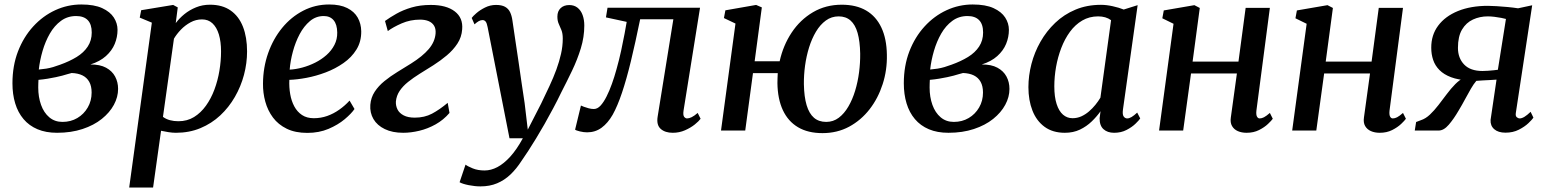

<svg xmlns="http://www.w3.org/2000/svg" viewBox="-20 -582 6898 856"><path d="M234.5 10Q184.5 10 147.2 -5.8Q110 -21.5 85 -51Q60 -80.5 47.8 -121Q35.5 -161.5 35.5 -210.5Q35.5 -288.5 60.2 -352.8Q85 -417 128 -464Q171 -511 226.2 -536.5Q281.5 -562 342.5 -562Q400 -562 435.5 -545.8Q471 -529.5 487.5 -503.8Q504 -478 504 -449Q504 -416.5 491.5 -386.2Q479 -356 452.2 -332Q425.5 -308 383 -294.5Q425.5 -295 452.8 -280.2Q480 -265.5 493.2 -240.8Q506.5 -216 506.5 -185.5Q506.5 -149.5 487.8 -114.8Q469 -80 433.8 -51.8Q398.5 -23.5 348 -6.8Q297.5 10 234.5 10ZM258.5 -38.5Q295.5 -38.5 324.8 -55.8Q354 -73 371.2 -102.8Q388.5 -132.5 388.5 -169.5Q388.5 -198 378 -217Q367.5 -236 347.8 -245.8Q328 -255.5 299.5 -256.5Q292 -255 281 -251.5Q270 -248 256.8 -244.5Q243.5 -241 229 -238Q212 -234.5 192.8 -231.2Q173.5 -228 151.5 -226Q151 -218 150.8 -209.5Q150.5 -201 150.5 -192Q150.5 -149.5 163 -114.5Q175.5 -79.5 199.8 -59Q224 -38.5 258.5 -38.5ZM153 -272Q170.5 -273.5 186 -276Q201.5 -278.5 216.8 -283Q232 -287.5 248 -293.5Q290 -308.5 321.8 -328Q353.5 -347.5 371.2 -374.5Q389 -401.5 389 -437Q389 -474 371.2 -492.2Q353.5 -510.5 319.5 -510.5Q281 -510.5 251.8 -489Q222.5 -467.5 202.2 -432.2Q182 -397 169.8 -355Q157.5 -313 153 -272Z M556 254 657 -481 603 -503.5 609.5 -536.5 752 -560 772.5 -549 763.5 -479Q779.5 -500.5 802.2 -519Q825 -537.5 853.8 -549.2Q882.5 -561 916 -561Q971.5 -561 1008.2 -535.2Q1045 -509.5 1063.2 -462.8Q1081.5 -416 1081.5 -352.5Q1081.5 -300.5 1067.8 -248.5Q1054 -196.5 1027.2 -150Q1000.5 -103.5 962 -67.5Q923.5 -31.5 873.8 -10.8Q824 10 764.5 10Q748.5 10 731.2 7.2Q714 4.5 698 1L662.5 254ZM706.5 -61Q720 -51 737.5 -46.2Q755 -41.5 775.5 -41.5Q814.5 -41.5 845 -60.2Q875.5 -79 898.2 -110.8Q921 -142.5 936 -182.8Q951 -223 958.2 -266.8Q965.5 -310.5 965.5 -352.5Q965.5 -396.5 955.8 -428.5Q946 -460.5 927.2 -478Q908.5 -495.5 880.5 -495.5Q853.5 -495.5 829.5 -482.5Q805.5 -469.5 786.5 -449.8Q767.5 -430 755.5 -409.5Z M1560.5 -96Q1546.5 -75.5 1516.8 -50.5Q1487 -25.5 1444.8 -7.5Q1402.5 10.5 1350 10.5Q1296.5 10.5 1258.5 -8Q1220.5 -26.5 1197 -58Q1173.5 -89.5 1162.8 -128.8Q1152 -168 1152.5 -209.5Q1153 -281.5 1175.5 -345.2Q1198 -409 1238 -457.8Q1278 -506.5 1331.5 -534.2Q1385 -562 1447.5 -562Q1496.5 -562 1528 -546.2Q1559.5 -530.5 1574.8 -503.5Q1590 -476.5 1590.5 -442.5Q1591 -396.5 1569.2 -361.2Q1547.5 -326 1511.2 -300.8Q1475 -275.5 1432 -259.2Q1389 -243 1346.5 -235Q1304 -227 1270 -226Q1268.5 -193 1273.8 -162.5Q1279 -132 1292 -107.8Q1305 -83.5 1326.5 -69.2Q1348 -55 1379 -55Q1410.5 -55 1438.8 -65Q1467 -75 1492.2 -92.8Q1517.5 -110.5 1538.5 -133.5ZM1423.5 -510.5Q1388.5 -510.5 1361.8 -488Q1335 -465.5 1316 -429.8Q1297 -394 1285.8 -352.2Q1274.5 -310.5 1271.5 -271.5Q1299 -273 1328.5 -281Q1358 -289 1385.8 -303Q1413.5 -317 1435.8 -336.8Q1458 -356.5 1471 -381.8Q1484 -407 1483.5 -437Q1483 -473.5 1467.2 -492Q1451.5 -510.5 1423.5 -510.5Z M1777.5 10Q1729.5 10 1695.5 -6.5Q1661.5 -23 1645 -51.2Q1628.5 -79.5 1631 -114.5Q1633.5 -147 1650.5 -173Q1667.5 -199 1694 -220.5Q1720.5 -242 1751.5 -261Q1782.5 -280 1813 -299Q1864 -331 1891.5 -363.2Q1919 -395.5 1922 -433Q1923.5 -454 1915.2 -467.5Q1907 -481 1891 -487.8Q1875 -494.5 1853 -494.5Q1809 -494.5 1770.8 -477.8Q1732.5 -461 1709 -443.5L1696.5 -488.5Q1718.5 -504.5 1747.8 -521Q1777 -537.5 1815.2 -548.8Q1853.5 -560 1900.5 -560Q1970 -560 2007.5 -531.2Q2045 -502.5 2040.5 -451Q2038 -416 2019.2 -387.5Q2000.5 -359 1972.2 -335.2Q1944 -311.5 1912.2 -291.2Q1880.5 -271 1851 -253Q1823 -235.5 1799.5 -216.8Q1776 -198 1761.8 -176.8Q1747.5 -155.5 1745 -129.5Q1744 -110.5 1752.2 -94Q1760.5 -77.5 1779.8 -67.5Q1799 -57.5 1829.5 -57.5Q1872.5 -57.5 1906 -75.2Q1939.5 -93 1976 -123.5L1984 -78.5Q1957 -47 1922 -27.5Q1887 -8 1849.5 1Q1812 10 1777.5 10Z M2154 -461Q2150.5 -479.5 2145 -486Q2139.5 -492.5 2131.5 -492.5Q2123 -492.5 2114.5 -487.8Q2106 -483 2095.5 -473.5L2083 -502Q2088 -509.5 2103.8 -523.2Q2119.5 -537 2142.5 -548.5Q2165.5 -560 2191.5 -560Q2216.5 -560 2231.5 -551.8Q2246.5 -543.5 2254 -528Q2261.5 -512.5 2264.5 -491Q2271 -445.5 2278 -399.5Q2285 -353.5 2291.8 -307Q2298.5 -260.5 2305.2 -214.2Q2312 -168 2319 -122L2333 -4L2392.5 -120Q2412.5 -161.5 2430 -199Q2447.5 -236.5 2460.5 -272Q2473.5 -307.5 2481.2 -341.8Q2489 -376 2489 -410Q2489 -433 2483 -447.8Q2477 -462.5 2471 -475.8Q2465 -489 2465 -508Q2465 -532 2479.5 -545.8Q2494 -559.5 2518 -559.5Q2540 -559.5 2555 -547.5Q2570 -535.5 2577.5 -514.8Q2585 -494 2585 -468Q2585 -417 2569.5 -366.5Q2554 -316 2530.5 -267Q2507 -218 2483 -171.5Q2465.5 -135 2446.2 -99Q2427 -63 2407.8 -29Q2388.5 5 2370 35.2Q2351.5 65.5 2335 91Q2318.5 116.5 2305 135.5Q2282.5 170.5 2255.8 196Q2229 221.5 2196.2 235.2Q2163.5 249 2122 249Q2097.5 249 2069.8 243.5Q2042 238 2029 230.5L2055.5 152Q2065 159.5 2087.8 168.8Q2110.5 178 2140.5 178Q2169 178 2197.5 163Q2226 148 2254.8 116.5Q2283.5 85 2311 34.5H2251.5Z M3027.5 -89Q3024.5 -68.5 3030.2 -61.2Q3036 -54 3043 -54Q3052 -54 3063.5 -59.5Q3075 -65 3090.5 -78.5L3103.5 -52.5Q3096 -42 3077.8 -27.2Q3059.5 -12.5 3034 -1.2Q3008.5 10 2979.5 10Q2945 10 2925.5 -7.5Q2906 -25 2912 -62L2982 -496H2834Q2812.5 -391 2792.8 -309.5Q2773 -228 2753 -168.5Q2733 -109 2711.5 -70.5Q2690 -33 2662 -12.5Q2634 8 2597.5 8Q2582.5 8 2565 3.8Q2547.5 -0.5 2544 -4L2570 -111.5Q2573.5 -109.5 2583 -106Q2592.5 -102.5 2604.5 -99.2Q2616.5 -96 2627.5 -96Q2643.5 -96 2657.5 -111.2Q2671.5 -126.5 2684.2 -151.8Q2697 -177 2708.2 -208.5Q2719.5 -240 2728.5 -273Q2740.5 -315.5 2749.5 -357.2Q2758.5 -399 2764.8 -432.8Q2771 -466.5 2774 -484.5L2681.5 -504.5L2688.5 -547.5H3101Z M3344.5 -309H3456Q3471.5 -379.5 3509.5 -436.8Q3547.5 -494 3604.5 -527.5Q3661.5 -561 3732.5 -561Q3797.5 -561 3841.8 -535Q3886 -509 3909.5 -459Q3933 -409 3934 -338Q3935.5 -269.5 3915.2 -206.8Q3895 -144 3857 -95Q3819 -46 3765.8 -17.2Q3712.5 11.5 3647 11.5Q3582 11.5 3537.8 -14.8Q3493.5 -41 3470.2 -91Q3447 -141 3446 -211.5Q3446 -222.5 3446.5 -234Q3447 -245.5 3447.5 -256H3337L3302.5 0H3194.5L3259 -477L3207.5 -501.5L3214 -536L3351 -560L3376.5 -549ZM3719 -509Q3687 -509 3661.8 -490.5Q3636.5 -472 3618 -441Q3599.5 -410 3587.2 -370.8Q3575 -331.5 3569.2 -289.2Q3563.5 -247 3564 -206.5Q3565 -150.5 3576.2 -113Q3587.5 -75.5 3609 -57Q3630.5 -38.5 3663.5 -38.5Q3695 -38.5 3719.5 -57Q3744 -75.5 3762.2 -106.8Q3780.5 -138 3792.5 -177.5Q3804.5 -217 3810 -259.8Q3815.5 -302.5 3815 -343Q3814 -398 3803.5 -435Q3793 -472 3772 -490.5Q3751 -509 3719 -509Z M4208.5 10Q4158.5 10 4121.2 -5.8Q4084 -21.5 4059 -51Q4034 -80.5 4021.8 -121Q4009.5 -161.5 4009.5 -210.5Q4009.5 -288.5 4034.2 -352.8Q4059 -417 4102 -464Q4145 -511 4200.2 -536.5Q4255.5 -562 4316.5 -562Q4374 -562 4409.5 -545.8Q4445 -529.5 4461.5 -503.8Q4478 -478 4478 -449Q4478 -416.5 4465.5 -386.2Q4453 -356 4426.2 -332Q4399.5 -308 4357 -294.5Q4399.5 -295 4426.8 -280.2Q4454 -265.5 4467.2 -240.8Q4480.5 -216 4480.5 -185.5Q4480.5 -149.5 4461.8 -114.8Q4443 -80 4407.8 -51.8Q4372.5 -23.5 4322 -6.8Q4271.5 10 4208.5 10ZM4232.5 -38.5Q4269.5 -38.5 4298.8 -55.8Q4328 -73 4345.2 -102.8Q4362.5 -132.5 4362.5 -169.5Q4362.5 -198 4352 -217Q4341.5 -236 4321.8 -245.8Q4302 -255.5 4273.5 -256.5Q4266 -255 4255 -251.5Q4244 -248 4230.8 -244.5Q4217.5 -241 4203 -238Q4186 -234.5 4166.8 -231.2Q4147.5 -228 4125.5 -226Q4125 -218 4124.8 -209.5Q4124.5 -201 4124.5 -192Q4124.5 -149.5 4137 -114.5Q4149.5 -79.5 4173.8 -59Q4198 -38.5 4232.5 -38.5ZM4127 -272Q4144.5 -273.5 4160 -276Q4175.5 -278.5 4190.8 -283Q4206 -287.5 4222 -293.5Q4264 -308.5 4295.8 -328Q4327.5 -347.5 4345.2 -374.5Q4363 -401.5 4363 -437Q4363 -474 4345.2 -492.2Q4327.5 -510.5 4293.5 -510.5Q4255 -510.5 4225.8 -489Q4196.5 -467.5 4176.2 -432.2Q4156 -397 4143.8 -355Q4131.5 -313 4127 -272Z M4986.5 -93.5Q4983.5 -71 4989.8 -62.5Q4996 -54 5005.5 -54Q5014 -54 5024.8 -60.2Q5035.5 -66.5 5050 -80L5063.5 -54Q5058.5 -46 5042.5 -30.5Q5026.5 -15 5002.2 -2.5Q4978 10 4947 10Q4917.5 10 4899.8 -6Q4882 -22 4882.5 -55L4886.5 -86Q4870 -62.5 4847.2 -40.5Q4824.5 -18.5 4794.8 -4.2Q4765 10 4727.5 10Q4673.5 10 4637.2 -16.5Q4601 -43 4583 -89Q4565 -135 4565 -193.5Q4565 -244.5 4578.5 -296.8Q4592 -349 4618.8 -396Q4645.5 -443 4684.5 -480.2Q4723.5 -517.5 4774.8 -539Q4826 -560.5 4888.5 -560.5Q4913 -560.5 4941 -554.2Q4969 -548 4990 -539.5L5052 -559ZM4933.5 -492Q4922 -500.5 4907.5 -504.8Q4893 -509 4876 -509Q4836.5 -509 4805 -490.5Q4773.5 -472 4750.2 -440.2Q4727 -408.5 4711.5 -368Q4696 -327.5 4688.2 -283.5Q4680.5 -239.5 4680.5 -197Q4680.5 -150 4690.8 -118.2Q4701 -86.5 4719.2 -70.8Q4737.5 -55 4761.5 -55Q4782.5 -55 4800.8 -63.2Q4819 -71.5 4834.8 -85Q4850.5 -98.5 4863.5 -114.5Q4876.5 -130.5 4886 -146.5Z M5581.5 -89Q5579.5 -70.5 5584 -62.2Q5588.5 -54 5596 -54Q5605 -54 5615.2 -59.2Q5625.5 -64.5 5641.5 -78.5L5654.5 -52.5Q5649 -44.5 5633.2 -29.5Q5617.5 -14.5 5593.2 -2.2Q5569 10 5538 10Q5515.5 10 5498.5 2.5Q5481.5 -5 5472.8 -20.2Q5464 -35.5 5467.5 -58.5L5494.5 -254.5H5290L5255 0H5147.5L5212 -476L5162 -500.5L5168.5 -535.5L5305 -559L5329 -546.5L5297 -307.5H5501.5L5533.5 -547H5641.5Z M6175 -89Q6173 -70.5 6177.5 -62.2Q6182 -54 6189.5 -54Q6198.5 -54 6208.8 -59.2Q6219 -64.5 6235 -78.5L6248 -52.5Q6242.5 -44.5 6226.8 -29.5Q6211 -14.5 6186.8 -2.2Q6162.5 10 6131.5 10Q6109 10 6092 2.5Q6075 -5 6066.2 -20.2Q6057.5 -35.5 6061 -58.5L6088 -254.5H5883.5L5848.5 0H5741L5805.5 -476L5755.5 -500.5L5762 -535.5L5898.5 -559L5922.5 -546.5L5890.5 -307.5H6095L6127 -547H6235Z M6804 -83.5 6816.5 -57.5Q6811.5 -49.5 6794.5 -33.2Q6777.5 -17 6751.5 -3.8Q6725.5 9.5 6692 9.5Q6659.5 9.5 6641.8 -6Q6624 -21.5 6625.5 -47.5L6652 -227Q6640.5 -226 6624 -225.2Q6607.5 -224.5 6590.8 -223.5Q6574 -222.5 6562 -221.5Q6550 -207.5 6537.8 -186.5Q6525.5 -165.5 6512.2 -140.5Q6499 -115.5 6483 -89Q6461.5 -52 6439.2 -26Q6417 0 6394 0H6287.5L6293.5 -38L6314.5 -46Q6336 -53 6355.2 -71.2Q6374.5 -89.5 6393 -113.5Q6411.5 -137.5 6430 -162.2Q6448.5 -187 6468.2 -207Q6488 -227 6510 -237L6528.5 -223.5Q6481.5 -225.5 6449.2 -237.8Q6417 -250 6397.5 -269.8Q6378 -289.5 6369.5 -314.8Q6361 -340 6361 -368.5Q6360.5 -425.5 6391.8 -467.5Q6423 -509.5 6480 -532.8Q6537 -556 6613.5 -556Q6629.5 -556 6652.5 -554.5Q6675.5 -553 6700.5 -550.8Q6725.5 -548.5 6748 -545L6811 -558.5L6738 -78Q6736 -64.5 6742.5 -59.2Q6749 -54 6755 -54Q6764.5 -54 6776.5 -61.2Q6788.5 -68.5 6804 -83.5ZM6658 -271 6694 -497.5Q6687.5 -499.5 6673.5 -502.2Q6659.5 -505 6643 -507Q6626.5 -509 6613 -509Q6577.5 -509 6547 -495Q6516.5 -481 6498.2 -450.2Q6480 -419.5 6480 -368.5Q6480 -323 6507.8 -294.2Q6535.5 -265.5 6589.5 -265.5Q6600 -265.5 6614 -266.5Q6628 -267.5 6640.2 -268.8Q6652.5 -270 6658 -271Z"/></svg>

Font: Merriweather 36pt Medium
Style: Italic
Weight: 500
Italic angle: -7.8°
Version: Version 2.101